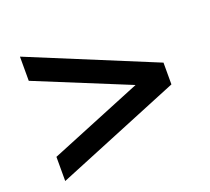

<svg xmlns="http://www.w3.org/2000/svg" viewBox="-101 -696 899 821"><g transform="rotate(-20 348.0 -285.0)"><path d="M64 -2 632 -235V-334L64 -568V-458L487 -285L64 -112Z"/></g></svg>

Font: Fog Sans
Style: Bold
Weight: 700
Foundry: Intel Corporation
Version: Version 1.00